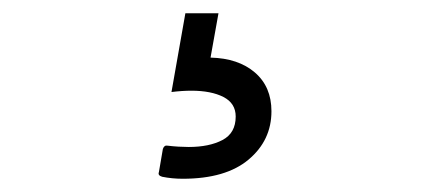

<svg xmlns="http://www.w3.org/2000/svg" viewBox="-20 -105 640 290"><path d="M310 -85 298 -18Q340 -17 365 4.5Q390 26 390 63Q390 107 355.5 136Q321 165 256 165Q240 165 225 162Q218 160 220 155L226 120Q228 114 233 115Q241 116 249.5 116.5Q258 117 265 117Q296 117 316 106.5Q336 96 336 71Q336 51 317.5 41.5Q299 32 269 32Q262 32 254.5 32.5Q247 33 239 34L260 -85Z"/></svg>

Font: Gowun Dodum
Style: Regular
Weight: 400
Designer: Yanghee Ryu
Foundry: Yanghee Ryu
Version: Version 2.000